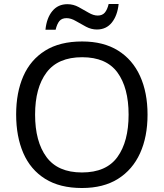

<svg xmlns="http://www.w3.org/2000/svg" viewBox="-20 -933 821 963"><path d="M720 -358Q720 -247 682.5 -164.5Q645 -82 572 -36Q499 10 391 10Q280 10 206.5 -36Q133 -82 97 -165Q61 -248 61 -359Q61 -469 97 -551Q133 -633 206.5 -679Q280 -725 392 -725Q499 -725 572 -679.5Q645 -634 682.5 -551.5Q720 -469 720 -358ZM156 -358Q156 -223 213 -145.5Q270 -68 391 -68Q513 -68 569 -145.5Q625 -223 625 -358Q625 -493 569 -569.5Q513 -646 392 -646Q271 -646 213.5 -569.5Q156 -493 156 -358ZM208 -784Q214 -843 242.5 -877.5Q271 -912 318 -912Q348 -912 374.5 -897.5Q401 -883 425 -869Q449 -855 470 -855Q493 -855 505.5 -869.5Q518 -884 525 -913H575Q569 -855 541 -820Q513 -785 466 -785Q438 -785 411.5 -799Q385 -813 360.5 -827.5Q336 -842 314 -842Q290 -842 278 -827.5Q266 -813 259 -784Z"/></svg>

Font: Noto Sans Khudawadi
Style: Regular
Weight: 400
Designer: Monotype Design Team
Foundry: Monotype Imaging Inc.
Version: Version 2.003; ttfautohint (v1.8.4.7-5d5b)